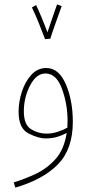

<svg xmlns="http://www.w3.org/2000/svg" viewBox="-20 -628 423 878"><path d="M210 -451Q220 -483 237.5 -531.5Q255 -580 262 -600L241 -608Q236 -595 222.5 -555Q209 -515 197 -480Q186 -510 170 -548.5Q154 -587 145 -605L126 -594Q141 -563 158 -521Q175 -479 186 -449ZM50 230Q177 193 245 123.5Q313 54 313 -71Q313 -169 281 -243Q249 -317 192 -317Q151 -317 122.5 -285Q94 -253 79.5 -207Q65 -161 65 -117Q65 -41 110 -18Q155 5 189 5Q218 5 241.5 -2Q265 -9 285 -20Q273 57 232.5 101Q192 145 140.5 168.5Q89 192 43 206ZM193 -17Q154 -17 121.5 -37.5Q89 -58 89 -119Q89 -182 117.5 -237Q146 -292 188 -292Q238 -292 263.5 -221.5Q289 -151 289 -75Q289 -59 288 -44Q270 -34 244.5 -25.5Q219 -17 193 -17Z"/></svg>

Font: Noto Sans Arabic Condensed Thin
Style: Regular
Weight: 250
Width: 3
Designer: Nadine Chahine
Foundry: Monotype Imaging Inc.
Version: 1.001